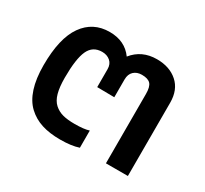

<svg xmlns="http://www.w3.org/2000/svg" viewBox="-108 -638 857 803"><g transform="rotate(30 320.5 -237.0)"><path d="M257.8 9.8Q207 9.8 168.7 -2.4Q130.4 -14.6 101.6 -41.5Q72.8 -68.4 57.9 -114.5Q43 -160.6 43 -225.1Q43 -355.5 88.4 -419.7Q133.8 -483.9 213.9 -483.9Q287.6 -483.9 326.2 -430.2Q369.1 -483.9 441.9 -483.9Q503.4 -483.9 541.7 -450Q580.1 -416 580.1 -354V0H474.1V-335Q474.1 -369.1 461.9 -382.6Q449.7 -396 419.9 -396Q396 -396 381.1 -382.1Q366.2 -368.2 366.2 -342.8V-256.8L283.2 -257.8V-344.2Q283.2 -369.1 267.3 -382.6Q251.5 -396 228 -396Q183.1 -396 164.6 -356Q146 -315.9 146 -224.1Q146 -179.2 154.1 -150.1Q162.1 -121.1 179.7 -105.2Q197.3 -89.4 220.2 -83.3Q243.2 -77.1 277.8 -77.1Q323.2 -77.1 347.2 -85V-2Q312.5 9.8 257.8 9.8Z"/></g></svg>

Font: Kanit
Style: Regular
Weight: 400
Designer: Katatrad Team
Foundry: CadsonDemak
Version: Version 1.000;PS 001.000;hotconv 1.0.88;makeotf.lib2.5.64775